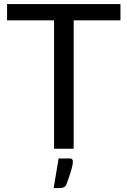

<svg xmlns="http://www.w3.org/2000/svg" viewBox="-20 -736 630 950"><path d="M344.5 0H247.5V-635.5H15V-716H576V-635.5H344.5ZM276.5 194.5H245.5L270 48H323.5Q335 48 337.8 53.2Q340.5 58.5 340.5 64.5Q340.5 92 308.5 176.5Q302 194.5 276.5 194.5Z"/></svg>

Font: Verano Sans
Style: Regular
Weight: 400
Designer: Lukasz Dziedzic with Adam Twardoch and Botio Nikoltchev
Foundry: tyPoland Lukasz Dziedzic
Version: Version 3.001;December 28, 2019;FontCreator 12.0.0.2547 64-b